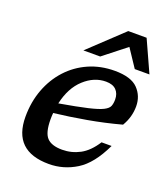

<svg xmlns="http://www.w3.org/2000/svg" viewBox="-136 -826 819 934"><g transform="rotate(20 274.0 -359.0)"><path d="M482 -176Q432 -70.5 366.2 -29.8Q300.5 11 224.5 11Q39.5 11 39.5 -167Q39.5 -243.5 64 -308.8Q88.5 -374 133 -422.5Q177.5 -471 238.5 -498Q299.5 -525 372.5 -525Q457 -525 492.8 -488Q528.5 -451 528.5 -397.5Q528.5 -342 499 -292.5Q414.5 -269.5 326.5 -254Q238.5 -238.5 160 -229.5Q158.5 -213.5 158.5 -196.5Q158.5 -128 182.5 -102.2Q206.5 -76.5 261.5 -76.5Q310 -76.5 352.8 -99.2Q395.5 -122 430 -176ZM350 -461Q289 -461 237.8 -414.2Q186.5 -367.5 167.5 -282Q260 -298 311.8 -310Q363.5 -322 386.8 -333.8Q410 -345.5 415.5 -359.8Q421 -374 421 -394Q421 -424.5 403.2 -442.8Q385.5 -461 350 -461ZM194 -566 367 -729H462L536 -566H460L398.5 -658.5L281 -566Z"/></g></svg>

Font: Newsreader 6pt Medium
Style: Italic
Weight: 500
Italic angle: -17°
Designer: Hugues Gentile
Foundry: Production Type
Version: Version 1.003; ttfautohint (v1.8.3)